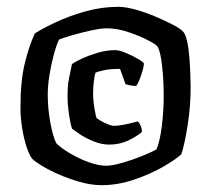

<svg xmlns="http://www.w3.org/2000/svg" viewBox="-20 -756 619 563"><path d="M278 -213Q248 -213 214.5 -222.5Q181 -232 151.5 -245Q122 -258 101 -271Q80 -284 74 -291Q66 -301 58 -325Q50 -349 45 -380Q40 -411 40 -441Q40 -518 52.5 -569.5Q65 -621 82 -658Q104 -672 143 -690.5Q182 -709 230 -722.5Q278 -736 327 -736Q348 -736 377 -728Q406 -720 435.5 -707.5Q465 -695 488 -683Q511 -671 518 -662Q524 -655 528.5 -635.5Q533 -616 535 -591Q537 -566 538 -541.5Q539 -517 539 -500Q539 -445 530.5 -390.5Q522 -336 512 -304Q495 -288 457.5 -266.5Q420 -245 372.5 -229Q325 -213 278 -213ZM291 -270Q309 -270 338.5 -278.5Q368 -287 396.5 -298.5Q425 -310 439 -318Q449 -342 454.5 -386Q460 -430 460 -476Q460 -520 455.5 -561Q451 -602 443 -618Q439 -625 414 -638Q389 -651 356 -662Q323 -673 293 -673Q276 -673 248.5 -667Q221 -661 194.5 -653.5Q168 -646 153 -640Q145 -623 137.5 -595Q130 -567 125 -536Q120 -505 120 -478Q120 -438 127.5 -397Q135 -356 145 -336Q159 -322 185 -306.5Q211 -291 240 -280.5Q269 -270 291 -270ZM300 -332Q278 -332 254.5 -341.5Q231 -351 214 -362.5Q197 -374 192 -378Q189 -383 186 -399Q183 -415 180.5 -434.5Q178 -454 178 -471Q178 -505 182 -524.5Q186 -544 191 -568Q199 -574 219 -583.5Q239 -593 265.5 -601Q292 -609 318 -609Q330 -609 350 -600.5Q370 -592 386 -582.5Q402 -573 402 -569Q402 -563 398 -549Q394 -535 389 -522Q384 -509 379 -504Q369 -504 360.5 -506Q352 -508 348 -509L332 -554Q302 -554 284.5 -550Q267 -546 260 -543Q257 -534 255 -516.5Q253 -499 253 -484Q253 -461 257 -438Q261 -415 263 -410Q265 -408 275 -402Q285 -396 296.5 -391.5Q308 -387 314 -387Q324 -387 338.5 -389.5Q353 -392 366 -395.5Q379 -399 384 -400Q388 -397 392 -388.5Q396 -380 396 -369Q381 -356 356 -344Q331 -332 300 -332Z"/></svg>

Font: Texturina 72pt Black
Style: Regular
Weight: 900
Designer: Guillermo Torres Carreño
Foundry: Omnibus-Type
Version: Version 1.002; ttfautohint (v1.8.3)